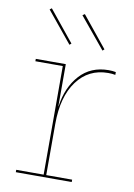

<svg xmlns="http://www.w3.org/2000/svg" viewBox="-86 -821 613 876"><g transform="rotate(10 220.5 -382.5)"><path d="M420 -529V-516Q405 -519 387 -519Q296 -519 242.5 -446.5Q189 -374 189 -248V-11H309V0H50V-11H177V-514H50V-525H189V-330H190Q202 -419 253 -475.5Q304 -532 387 -532Q404 -532 420 -529ZM198 -622 190 -615 73 -758 82 -765ZM351 -622 343 -615 225 -758 235 -765Z"/></g></svg>

Font: Hepta Slab Thin
Style: Regular
Weight: 250
Designer: Michael LaGattuta
Foundry: Michael LaGattuta
Version: Version 1.100; ttfautohint (v1.8) -l 8 -r 50 -G 200 -x 14 -D